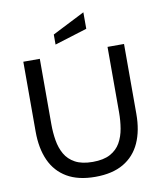

<svg xmlns="http://www.w3.org/2000/svg" viewBox="-99 -996 921 1089"><g transform="rotate(-10 362.0 -451.5)"><path d="M362 14Q263.5 14 199.2 -23.8Q135 -61.5 103.5 -131.2Q72 -201 72 -297V-700H167V-323Q167 -275 174.5 -230Q182 -185 202.2 -149.5Q222.5 -114 261.2 -93Q300 -72 362 -72Q424.5 -72 463 -93Q501.5 -114 521.8 -149.8Q542 -185.5 549.5 -230.5Q557 -275.5 557 -323V-700H652V-297Q652 -201 620.5 -131.2Q589 -61.5 524.8 -23.8Q460.5 14 362 14ZM269 -764V-822L456 -917V-822Z"/></g></svg>

Font: Cabin Resolve
Style: Regular-Resolve
Weight: 400
Designer: Pablo Impallari
Foundry: Pablo Impallari. http://www.impallari.com Igino Marini. http://www.ikern.com
Version: Version 3.001